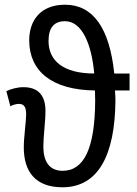

<svg xmlns="http://www.w3.org/2000/svg" viewBox="-20 -785 583 815"><path d="M245 10C397 10 468 -126 470 -358C470 -373 469 -388 468 -401H530V-473H465C445 -666 375 -765 256 -765C153 -765 104 -699 104 -614C104 -483 200 -403 383 -401C383 -388 384 -372 384 -358C383 -156 337 -60 246 -60C189 -60 164 -100 164 -163C164 -205 173 -270 173 -314C173 -378 144 -415 79 -415C54 -415 25 -407 7 -398L24 -334C35 -340 49 -344 60 -344C81 -344 91 -332 91 -300C91 -269 81 -204 81 -159C81 -57 130 10 245 10ZM380 -473C249 -473 186 -527 186 -611C186 -668 210 -695 256 -695C329 -695 369 -596 380 -473Z"/></svg>

Font: Noto Sans Condensed
Style: Regular
Weight: 400
Width: 3
Designer: Monotype Design Team
Foundry: Monotype Imaging Inc.
Version: Version 2.013